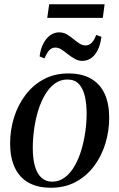

<svg xmlns="http://www.w3.org/2000/svg" viewBox="-20 -871 560 902"><path d="M301 -526Q365.5 -526 408 -501.2Q450.5 -476.5 471.8 -430Q493 -383.5 493 -318Q493 -255.5 475 -196.5Q457 -137.5 422 -90.8Q387 -44 336 -16.5Q285 11 219.5 11Q155 11 112.2 -14Q69.5 -39 48.5 -85.8Q27.5 -132.5 27.5 -196.5Q27.5 -260.5 46 -319.5Q64.5 -378.5 100 -425.2Q135.5 -472 186.2 -499Q237 -526 301 -526ZM296.5 -497.5Q263 -497.5 236.5 -477.8Q210 -458 190.5 -424.2Q171 -390.5 158.5 -348.8Q146 -307 140 -262.2Q134 -217.5 134 -175.5Q134 -123 144.8 -87.8Q155.5 -52.5 176 -35Q196.5 -17.5 225 -17.5Q258.5 -17.5 284.8 -37.5Q311 -57.5 330.2 -90.8Q349.5 -124 362 -165.8Q374.5 -207.5 380.8 -251.8Q387 -296 387 -337Q387 -382 378.8 -418.2Q370.5 -454.5 351 -476Q331.5 -497.5 296.5 -497.5ZM166 -606Q171 -643 184.5 -668Q198 -693 216.8 -706Q235.5 -719 257.5 -719Q277.5 -719 293.5 -709.8Q309.5 -700.5 324.2 -688.2Q339 -676 353 -666.8Q367 -657.5 382.5 -657.5Q396.5 -657.5 409.2 -668.8Q422 -680 432 -707L456.5 -698Q451.5 -660.5 438.8 -635.2Q426 -610 407.5 -597.5Q389 -585 367 -585Q348 -585 331.2 -594.5Q314.5 -604 299.2 -616.2Q284 -628.5 269.5 -638Q255 -647.5 240 -647.5Q224 -647.5 212.2 -635.8Q200.5 -624 189 -596.5ZM211 -851H471.5L463 -787H202Z"/></svg>

Font: Merriweather 120pt
Style: Italic
Weight: 400
Italic angle: -7.8°
Version: Version 2.101